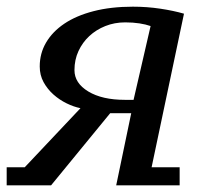

<svg xmlns="http://www.w3.org/2000/svg" viewBox="-42 -555 627 575"><path d="M409 -477 358 -256H332C286.7 -256 250.2 -264.3 222.5 -281C194.8 -297.7 181 -319 181 -345C181 -365.7 185 -384.7 193 -402C201 -419.3 211.8 -434.3 225.5 -447C239.2 -459.7 255.2 -469.7 273.5 -477C291.8 -484.3 311.7 -488 333 -488C348.3 -488 362.5 -487 375.5 -485C388.5 -483 399.7 -480.3 409 -477ZM199 -231 32 -54H-22V0H111L288 -216H351L306 0H496V-54H412L509 -514C488.3 -520 464.7 -525 438 -529C411.3 -533 384 -535 356 -535C312 -535 272.7 -530.5 238 -521.5C203.3 -512.5 174.2 -500 150.5 -484C126.8 -468 108.7 -449.2 96 -427.5C83.3 -405.8 77 -382 77 -356C77 -338.7 80.8 -323 88.5 -309C96.2 -295 106 -282.7 118 -272C130 -261.3 143.2 -252.5 157.5 -245.5C171.8 -238.5 185.7 -233.7 199 -231Z"/></svg>

Font: PT Serif Caption
Style: Italic
Weight: 400
Italic angle: -12°
Designer: A.Korolkova, O.Umpeleva, V.Yefimov
Foundry: ParaType Ltd
Version: Version 1.000W OFL